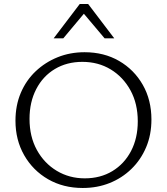

<svg xmlns="http://www.w3.org/2000/svg" viewBox="-20 -927 831 956"><path d="M392 9Q295 9 219.5 -34.5Q144 -78 100.5 -154Q57 -230 57 -326Q57 -402 83.5 -464.5Q110 -527 157.5 -572Q205 -617 267 -642Q329 -667 401 -667Q498 -667 573 -623.5Q648 -580 691 -504.5Q734 -429 734 -332Q734 -256 707.5 -193.5Q681 -131 634 -85.5Q587 -40 525.5 -15.5Q464 9 392 9ZM402 -39Q480 -39 539.5 -75Q599 -111 632.5 -175Q666 -239 666 -323Q666 -411 629.5 -477.5Q593 -544 531 -581.5Q469 -619 390 -619Q313 -619 253.5 -583.5Q194 -548 160.5 -483.5Q127 -419 127 -335Q127 -247 163.5 -180.5Q200 -114 262.5 -76.5Q325 -39 402 -39ZM501 -736 388 -870 377 -907H419L549 -736ZM247 -736 377 -907H419L408 -871L295 -736Z"/></svg>

Font: Ysabeau Office Light
Style: Regular
Weight: 300
Designer: Christian Thalmann (Catharsis Fonts)
Version: Version 2.001;gftools[0.9.30]; featfreeze: tnum,lnum,ss02